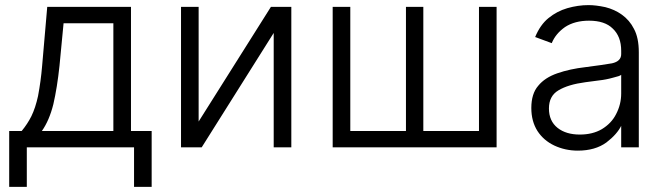

<svg xmlns="http://www.w3.org/2000/svg" viewBox="-20 -575 2603 752"><path d="M103 -120Q119 -153 129 -199Q140 -257 145 -317L165 -548H493V-62H574V157H505V2H85V157H16V-62H65Q88 -90 103 -120ZM424 -484H229L213 -317Q204 -232 189 -167Q173 -103 144 -62H424Z M1121 -548V2H1052V-446L770 2H689V-548H758V-99L1041 -548Z M1352 -62H1570V-548H1638V-62H1856V-548H1925V2H1283V-548H1352Z M2151 -5Q2109 -25 2085 -62Q2061 -100 2061 -152Q2061 -208 2088 -239Q2114 -271 2163 -288Q2212 -305 2273 -312Q2343 -321 2377 -327Q2413 -335 2413 -363V-376Q2413 -432 2380 -463Q2349 -494 2287 -494Q2231 -494 2193 -469Q2156 -443 2141 -406L2076 -430Q2096 -478 2128 -504Q2161 -531 2202 -543Q2244 -555 2285 -555Q2314 -555 2351 -547Q2387 -538 2415 -518Q2446 -496 2463 -462Q2482 -427 2482 -370V2H2413V-84H2414Q2397 -49 2355 -17Q2311 15 2243 15Q2194 15 2151 -5ZM2337 -69Q2375 -92 2393 -128Q2413 -166 2413 -209V-282Q2408 -277 2382 -271Q2354 -263 2326 -260Q2284 -254 2273 -253Q2205 -244 2167 -221Q2130 -199 2130 -150Q2130 -101 2164 -74Q2197 -48 2251 -48Q2301 -48 2337 -69Z"/></svg>

Font: Sinter Normal
Style: Regular
Weight: 350
Foundry: Adobe & rsms
Version: Version 1.000